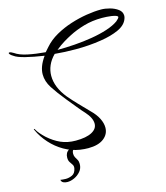

<svg xmlns="http://www.w3.org/2000/svg" viewBox="-137 -811 1011 1168"><g transform="rotate(-15 368.0 -226.5)"><path d="M318 88Q306 88 293 87Q280 86 266 84Q214 76 168 49.5Q122 23 86 -17Q50 -57 29 -103Q25 -108 28 -110Q31 -112 33 -107Q41 -92 54 -77Q67 -62 83 -47Q121 -13 162.5 5.5Q204 24 256 24Q322 24 357.5 5Q393 -14 393 -47Q393 -83 355 -125Q336 -145 312 -175L263 -235Q220 -288 192.5 -330.5Q165 -373 165 -417Q165 -441 174.5 -467Q184 -493 206 -524Q139 -534 89.5 -546.5Q40 -559 22 -573Q10 -580 4.5 -586Q-1 -592 -1 -595Q-1 -599 4 -599Q13 -599 29 -589Q57 -569 107 -558.5Q157 -548 218 -543L241 -569Q273 -606 319 -632Q365 -658 416.5 -674.5Q468 -691 518 -699Q568 -707 609 -707Q635 -707 664.5 -699Q694 -691 715.5 -675Q737 -659 737 -634Q737 -630 736 -625Q735 -620 733 -615Q720 -578 673 -556.5Q626 -535 560 -525Q485 -513 400 -513Q331 -513 268 -519Q240 -491 226.5 -459.5Q213 -428 213 -395Q213 -323 271 -251Q299 -218 328 -188Q357 -158 388 -126Q420 -95 435 -64.5Q450 -34 450 -7Q450 35 415.5 61.5Q381 88 318 88ZM291 -538Q343 -538 399.5 -542Q456 -546 510 -555Q564 -564 608.5 -578.5Q653 -593 681 -613Q700 -629 700 -636Q700 -646 661 -652Q646 -654 631 -655Q616 -656 602 -656Q540 -656 487 -640.5Q434 -625 392 -603Q372 -593 345.5 -577Q319 -561 291 -538ZM142 254Q127 254 116 248.5Q105 243 103 230Q109 231 118 232Q127 233 137 233Q157 233 177 224Q197 215 203 186Q206 171 199.5 161Q193 151 185.5 140Q178 129 178 111Q178 79 202.5 65Q227 51 258 51Q267 51 267 57Q245 61 232 68.5Q219 76 219 97Q219 111 225 121Q231 131 236.5 141Q242 151 242 167Q242 194 225.5 213.5Q209 233 186 243.5Q163 254 142 254Z"/></g></svg>

Font: Birthstone Bounce
Style: Regular
Weight: 400
Designer: Robert E. Leuschke
Foundry: Rob Leuschke
Version: Version 1.010; ttfautohint (v1.8.3)